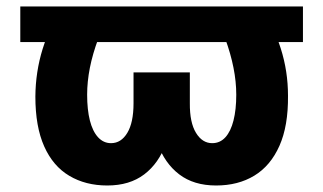

<svg xmlns="http://www.w3.org/2000/svg" viewBox="-20 -566 1004 596"><path d="M920.4 -545.9V-435.5H43V-545.9ZM175.8 -545.9H329.1Q302.7 -493.7 285.2 -446.3Q267.6 -398.9 259 -355.7Q250.5 -312.5 250.5 -272Q250.5 -225.6 259 -191.9Q267.6 -158.2 284.4 -139.9Q301.3 -121.6 324.7 -121.6Q356 -121.6 375.2 -153.6Q394.5 -185.5 394.5 -245.6V-341.3H517.1V-264.2Q517.1 -182.6 495.1 -120.8Q473.1 -59.1 427.7 -24.7Q382.3 9.8 313 9.8Q245.6 9.8 195.1 -20.3Q144.5 -50.3 117.2 -111.6Q89.8 -172.9 89.8 -266.1Q90.3 -343.3 112.5 -414.6Q134.8 -485.8 175.8 -545.9ZM634.8 -545.9H788.1Q829.1 -485.8 851.6 -415.3Q874 -344.7 874 -269Q875 -175.3 847.4 -113.3Q819.8 -51.3 769.5 -20.8Q719.2 9.8 650.9 9.8Q581.5 9.8 536.4 -24.7Q491.2 -59.1 469 -120.8Q446.8 -182.6 446.8 -264.2V-341.3H569.3V-245.6Q568.8 -185.5 588.4 -153.6Q607.9 -121.6 638.7 -121.6Q663.1 -121.6 679.7 -139.9Q696.3 -158.2 704.8 -191.9Q713.4 -225.6 713.4 -272Q713.4 -312.5 704.8 -355.7Q696.3 -398.9 679 -446.3Q661.6 -493.7 634.8 -545.9Z"/></svg>

Font: Inter 20pt ExtraBold
Style: Regular
Weight: 800
Version: Version 4.001;git-66647c0bb